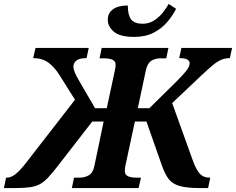

<svg xmlns="http://www.w3.org/2000/svg" viewBox="-80 -958 1202 978"><path d="M-60 0 -49 -53H-45Q-24 -53 -1.5 -70.5Q21 -88 53 -129L302 -450L224 -574Q198 -616 166.5 -639Q135 -662 89 -662L101 -714H372L361 -662Q324 -662 309 -649.5Q294 -637 294 -619Q294 -606 301.5 -588Q309 -570 325 -543L404 -407H464L505 -599Q507 -607 508 -614.5Q509 -622 509 -627Q509 -647 492.5 -654Q476 -661 446 -661H427L438 -714H778L767 -661H739Q711 -661 691 -648.5Q671 -636 663 -600L622 -407H681L819 -543Q856 -580 871 -600Q886 -620 886 -636Q886 -662 833 -662L844 -714H1102L1091 -662Q1067 -662 1047 -653.5Q1027 -645 1004 -626Q981 -607 946 -574L797 -433L902 -141Q919 -94 937.5 -73.5Q956 -53 988 -53H991L980 0H940Q871 0 834 -11Q797 -22 778.5 -47Q760 -72 745 -114L666 -339H607L559 -115Q556 -100 556 -87Q556 -68 571.5 -60.5Q587 -53 617 -53H638L626 0H286L297 -53H324Q352 -53 373 -65.5Q394 -78 401 -114L448 -339H390L210 -107Q185 -75 165.5 -54Q146 -33 125 -21Q104 -9 74 -4.5Q44 0 -3 0ZM604 -770Q531 -770 500 -796.5Q469 -823 469 -857Q469 -892 496 -911Q523 -930 571 -930Q571 -881 588 -859Q605 -837 646 -837Q679 -837 704.5 -853.5Q730 -870 749 -893.5Q768 -917 779 -938L817 -913Q800 -879 772 -846Q744 -813 702.5 -791.5Q661 -770 604 -770Z"/></svg>

Font: Noto Serif
Style: Bold Italic
Weight: 700
Italic angle: -12°
Designer: Monotype Design Team
Foundry: Monotype Imaging Inc.
Version: Version 2.013